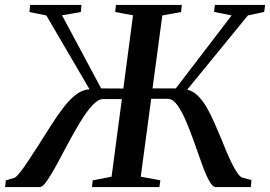

<svg xmlns="http://www.w3.org/2000/svg" viewBox="-44 -763 1100 783"><path d="M-23.5 0 -20 -27.5 16.5 -38.5Q27.5 -46 42.2 -65.5Q57 -85 75 -112.8Q93 -140.5 113 -171Q139 -212 164.2 -251.8Q189.5 -291.5 214.5 -324.2Q239.5 -357 266 -377.2Q292.5 -397.5 321 -399L145 -700L76 -714L79 -743H288.5L285.5 -714L209 -700.5L368.5 -402.5L459 -402L498.5 -700.5L425.5 -714L429 -743H697.5L694.5 -714L618 -700L578 -402.5H673L900.5 -700L829 -714.5L832.5 -743H1037L1033.5 -714.5L967 -700L719.5 -397.5Q743 -392 762.5 -373Q782 -354 798.5 -325.8Q815 -297.5 829.8 -263.5Q844.5 -229.5 859.5 -194Q870.5 -166.5 881.2 -141Q892 -115.5 902.5 -94.8Q913 -74 922.8 -59.5Q932.5 -45 941.5 -39.5L981.5 -28.5L979 0H836Q823 0 808.8 -26Q794.5 -52 779.8 -93Q765 -134 749 -180Q733 -226 715.5 -267Q698 -308 679.5 -334Q661 -360 640.5 -360H572.5L530 -42.5L610 -27.5L606 0H331L334 -27.5L411 -42.5L453 -359H376.5Q356 -359 332.2 -333Q308.5 -307 283.5 -266Q258.5 -225 234.2 -179.2Q210 -133.5 187.8 -92.5Q165.5 -51.5 147.8 -25.8Q130 0 118 0Z"/></svg>

Font: Merriweather 96pt Medium
Style: Italic
Weight: 500
Italic angle: -7.8°
Version: Version 2.101